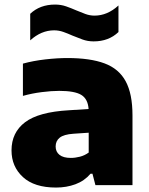

<svg xmlns="http://www.w3.org/2000/svg" viewBox="-20 -812 655 842"><path d="M226 10.5Q130.5 10.5 80.5 -35.5Q30.5 -81.5 30.5 -152.5Q30.5 -231 90 -276Q149.5 -321 282.5 -328.5L368.5 -334Q365.5 -378 336.5 -395.8Q307.5 -413.5 239.5 -413.5Q206 -413.5 162.8 -408Q119.5 -402.5 80.5 -391.5V-533Q126 -545.5 178.5 -551.5Q231 -557.5 275.5 -557.5Q375.5 -557.5 438.5 -534Q501.5 -510.5 531.2 -455.5Q561 -400.5 561 -306V0H398.5L385.5 -50H377Q350 -18.5 310.8 -4Q271.5 10.5 226 10.5ZM224 -169.5Q224 -146.5 240.8 -133Q257.5 -119.5 290.5 -119.5Q310 -119.5 330.5 -124.8Q351 -130 369 -143V-230L302 -225.5Q259.5 -222.5 241.8 -208.2Q224 -194 224 -169.5ZM390.5 -630.5Q364.5 -630.5 341.8 -638.8Q319 -647 297.5 -656Q277.5 -665 257.8 -672Q238 -679 217.5 -679Q161 -679 112.5 -635V-751.5Q155 -792 221.5 -792Q247.5 -792 270.2 -784Q293 -776 314.5 -766.5Q334.5 -758 354.2 -750.8Q374 -743.5 394.5 -743.5Q451 -743.5 499.5 -788V-671.5Q457 -630.5 390.5 -630.5Z"/></svg>

Font: Encode Sans SmExp XBd
Style: Regular
Weight: 800
Width: 6
Designer: Multiple Designers
Foundry: Impallari Type
Version: Version 3.002; ttfautohint (v1.8.3) -l 8 -r 50 -G 200 -x 14 